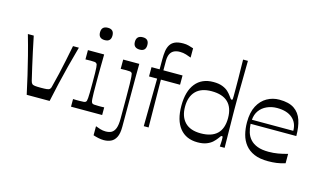

<svg xmlns="http://www.w3.org/2000/svg" viewBox="-105 -1062 2621 1578"><g transform="rotate(15 1206.0 -272.5)"><path d="M149 0Q132 -80 114 -156.5Q96 -233 75.5 -314Q55 -395 29 -485H79Q93 -414 106.5 -353.5Q120 -293 132.5 -236.5Q145 -180 159 -123Q163 -106 170.5 -98Q178 -90 195.5 -88Q213 -86 246 -86Q280 -86 297.5 -88Q315 -90 322.5 -98Q330 -106 333 -123Q348 -180 361 -236.5Q374 -293 386.5 -353.5Q399 -414 413 -485H463Q438 -395 417 -314Q396 -233 378.5 -156.5Q361 -80 344 0Z M526 0V-65Q541 -64 554 -64Q567 -64 579 -64Q607 -64 618 -65.5Q629 -67 633 -71Q638 -75 640 -81.5Q642 -88 643.5 -105Q645 -122 645.5 -153Q646 -184 646 -236Q646 -287 645.5 -318Q645 -349 643.5 -365.5Q642 -382 640 -389Q638 -396 633 -399Q629 -404 619 -405.5Q609 -407 584 -407Q574 -407 563.5 -406.5Q553 -406 540 -406V-485H678Q678 -463 677.5 -431Q677 -399 676.5 -365Q676 -331 676 -301Q676 -271 676 -251Q676 -193 676.5 -159Q677 -125 678.5 -107Q680 -89 682.5 -82Q685 -75 689 -71Q694 -67 704.5 -65.5Q715 -64 744 -64Q754 -64 765.5 -64Q777 -64 791 -65V0ZM652 -600Q598 -600 598 -652Q598 -705 652 -705Q704 -705 704 -652Q704 -600 652 -600Z M950 -599Q895 -599 895 -651Q895 -704 950 -704Q1001 -704 1001 -651Q1001 -599 950 -599ZM766 102Q783 109 806 116Q829 123 852 123Q866 123 878.5 120.5Q891 118 901 113Q923 101 934 72Q945 43 945 -10Q945 -121 945 -192Q945 -263 944 -304Q943 -345 941.5 -364.5Q940 -384 938 -390.5Q936 -397 933 -399Q928 -404 918.5 -405.5Q909 -407 885 -407Q875 -407 864 -406.5Q853 -406 840 -406V-485H977Q977 -466 976.5 -436Q976 -406 976 -370Q976 -334 976 -298Q976 -262 976 -231.5Q976 -201 976 -182Q976 -149 976 -125Q976 -101 976 -77.5Q976 -54 976 -24Q976 6 976 51Q976 108 960 139.5Q944 171 917 183.5Q890 196 856 196Q834 196 810.5 191Q787 186 766 179Z M1145 0 1150 -406H1081V-485H1150Q1150 -502 1150 -521Q1150 -540 1150 -570Q1150 -609 1154.5 -640Q1159 -671 1173 -694Q1187 -717 1213.5 -729Q1240 -741 1284 -741Q1309 -741 1329.5 -735.5Q1350 -730 1371 -723V-644Q1354 -651 1328.5 -659Q1303 -667 1276 -667Q1244 -667 1223.5 -656Q1203 -645 1193 -624Q1183 -603 1182 -572Q1182 -540 1182 -521Q1182 -502 1182 -485H1345V-406H1182L1186 0Z M1605 14Q1507 14 1453.5 -52.5Q1400 -119 1400 -243Q1400 -366 1453.5 -432.5Q1507 -499 1605 -499Q1651 -499 1682 -487Q1713 -475 1731.5 -457.5Q1750 -440 1761 -424Q1772 -408 1777 -402.5Q1782 -397 1787 -397Q1793 -397 1794 -404Q1795 -411 1795 -429Q1795 -457 1795 -497Q1795 -537 1794.5 -582Q1794 -627 1793 -668.5Q1792 -710 1792 -740H1833Q1832 -674 1831.5 -625.5Q1831 -577 1830.5 -540Q1830 -503 1829.5 -474Q1829 -445 1829 -421Q1829 -397 1829 -372Q1829 -348 1829 -323Q1829 -298 1829.5 -269Q1830 -240 1830.5 -202.5Q1831 -165 1831.5 -115.5Q1832 -66 1833 0H1792Q1793 -15 1794 -30Q1795 -45 1795 -56Q1795 -74 1794 -81Q1793 -88 1787 -88Q1782 -88 1777 -82.5Q1772 -77 1761 -61Q1750 -46 1731.5 -28.5Q1713 -11 1682 1.5Q1651 14 1605 14ZM1611 -64Q1703 -64 1750 -108.5Q1797 -153 1797 -243Q1797 -332 1750 -377Q1703 -422 1611 -422Q1522 -422 1476.5 -375Q1431 -328 1431 -243Q1431 -158 1476.5 -111Q1522 -64 1611 -64Z M2205 14Q2134 14 2086.5 -6.5Q2039 -27 2010 -63.5Q1981 -100 1968.5 -148Q1956 -196 1956 -251Q1956 -336 1985 -390.5Q2014 -445 2062 -472Q2110 -499 2166 -499Q2248 -499 2293.5 -468Q2339 -437 2358 -380.5Q2377 -324 2377 -246H1988Q1990 -209 2000 -175.5Q2010 -142 2033 -116.5Q2056 -91 2094 -76.5Q2132 -62 2189 -62Q2231 -62 2268.5 -68.5Q2306 -75 2350 -87V-7Q2310 5 2276.5 9.5Q2243 14 2205 14ZM2342 -281Q2342 -349 2296 -388.5Q2250 -428 2166 -428Q2119 -428 2079.5 -410Q2040 -392 2016.5 -359Q1993 -326 1990 -281Z"/></g></svg>

Font: Ojuju Medium
Style: Regular
Weight: 500
Designer: Chisaokwu Joboson, Mirko Velimirovic
Foundry: Udi Foundry
Version: Version 1.000